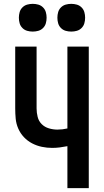

<svg xmlns="http://www.w3.org/2000/svg" viewBox="-20 -977 540 997"><path d="M330 0V-218Q310 -214 290.5 -211.5Q271 -209 251 -209Q224 -209 197.5 -214.5Q171 -220 147 -232.5Q123 -245 104.5 -264.5Q86 -284 75 -309Q64 -334 61.5 -360.5Q59 -387 59 -414V-735H170V-414Q170 -392 175.5 -370Q181 -348 196.5 -332.5Q212 -317 234 -310.5Q256 -304 278 -304Q291 -304 304 -305.5Q317 -307 330 -310V-735H441V0ZM350 -813Q335 -813 321 -817Q307 -821 296.5 -831.5Q286 -842 282 -856Q278 -870 278 -885Q278 -900 282 -914Q286 -928 296.5 -938.5Q307 -949 321 -953Q335 -957 350 -957Q365 -957 379 -953Q393 -949 403.5 -938.5Q414 -928 418 -914Q422 -900 422 -885Q422 -870 418 -856Q414 -842 403.5 -831.5Q393 -821 379 -817Q365 -813 350 -813ZM150 -813Q135 -813 121 -817Q107 -821 96.5 -831.5Q86 -842 82 -856Q78 -870 78 -885Q78 -900 82 -914Q86 -928 96.5 -938.5Q107 -949 121 -953Q135 -957 150 -957Q165 -957 179 -953Q193 -949 203.5 -938.5Q214 -928 218 -914Q222 -900 222 -885Q222 -870 218 -856Q214 -842 203.5 -831.5Q193 -821 179 -817Q165 -813 150 -813Z"/></svg>

Font: Zed Mono
Style: Bold
Weight: 700
Monospace: yes
Designer: Belleve Invis
Foundry: Belleve Invis
Version: Version 1.0.0; ttfautohint (v1.8.4)